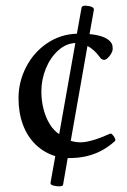

<svg xmlns="http://www.w3.org/2000/svg" viewBox="-20 -663 445 673"><path d="M157.2 -22.9 173.8 -115.7Q133.3 -128.4 104.2 -157Q75.2 -185.5 60.1 -226.8Q44.9 -268.1 44.9 -318.8Q44.9 -376 71.3 -427.5Q97.7 -479 144.5 -511Q191.4 -543 249.5 -544.9L266.1 -637.2Q267.1 -640.6 272.5 -642.3Q277.8 -644 289.6 -642.1Q299.8 -640.6 304.7 -637.2Q309.6 -633.8 309.1 -628.9L293.9 -543.5Q325.7 -540.5 345.2 -532Q364.7 -523.4 372.1 -509.3Q375 -503.4 375 -491.7Q375 -484.4 369.9 -475.3Q364.7 -466.3 357.7 -459.7Q350.6 -453.1 345.2 -453.1Q342.3 -453.1 339.4 -454.3Q336.4 -455.6 333.5 -458L332 -460Q330.1 -462.4 328.1 -464.8Q318.8 -477.5 308.3 -486.8Q297.9 -496.1 286.6 -502L228 -169.4Q245.6 -164.1 261.7 -164.1Q298.3 -164.1 365.7 -194.3Q366.2 -194.8 366.9 -194.8Q367.7 -194.8 368.2 -194.8Q373 -193.8 377.9 -186.5Q382.8 -179.7 384 -175Q385.3 -170.4 381.8 -167.5Q359.9 -147.9 335.7 -135Q311.5 -122.1 283.4 -115.5Q255.4 -108.9 222.2 -108.9H217.3L201.2 -16.1Q200.7 -11.7 194.6 -10.5Q188.5 -9.3 179.2 -10.3Q167 -11.7 161.6 -14.6Q156.2 -17.6 157.2 -22.9ZM125 -342.3Q125 -309.6 132.8 -279.8Q140.6 -250 154.8 -227.3Q168.9 -204.6 187.5 -192.9L244.1 -512.2Q210.9 -510.7 183.6 -485.8Q156.2 -460.9 140.6 -422.4Q125 -383.8 125 -342.3Z"/></svg>

Font: Junicode Two Beta VF
Style: Regular
Weight: 400
Designer: Peter S. Baker
Foundry: Briery Creek Software
Version: Version 1.031 beta; ttfautohint (v1.8.1.43-b0c9)